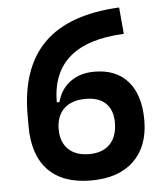

<svg xmlns="http://www.w3.org/2000/svg" viewBox="-51 -742 689 798"><g transform="rotate(-5 293.0 -343.0)"><path d="M297.4 9.8Q180.2 9.8 118.9 -53.5Q57.6 -116.7 57.6 -237.3V-282.2Q57.6 -480 160.9 -583Q264.2 -686 475.6 -696.3L485.4 -585.4Q183.6 -572.3 183.1 -326.2H194.3Q208.5 -380.4 249.5 -409.9Q290.5 -439.5 349.6 -439.5Q440.4 -439.5 489.7 -382.6Q539.1 -325.7 539.1 -221.2Q539.1 -111.8 475.8 -51Q412.6 9.8 297.4 9.8ZM299.3 -100.1Q355 -100.1 385.7 -131.8Q416.5 -163.6 416.5 -221.2Q416.5 -273.4 387.5 -301.8Q358.4 -330.1 303.7 -330.1Q245.1 -330.1 213.1 -299.6Q181.2 -269 181.2 -213.4Q181.2 -160.2 212.2 -130.1Q243.2 -100.1 299.3 -100.1Z"/></g></svg>

Font: CaskaydiaCove NFP SemiBold
Style: Regular
Weight: 600
Designer: Aaron Bell
Foundry: Saja Typeworks
Version: Version 2111.001; VTT 6.35;Nerd Fonts 3.1.1